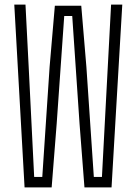

<svg xmlns="http://www.w3.org/2000/svg" viewBox="-20 -820 598 840"><path d="M87.5 0 42.5 -800H91.5L105.5 -527L129.5 -46H165L197 -527L220 -795H335.5L358 -527L390.5 -46H426L451.5 -527L466 -800H515L468 0H349.5L328 -279L296 -750H261L228 -279L206 0Z"/></svg>

Font: Big Shoulders Text Thin ExtraLight
Style: Regular
Weight: 250
Version: Version 2.002